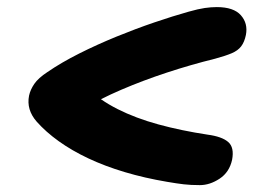

<svg xmlns="http://www.w3.org/2000/svg" viewBox="-20 -611 740 547"><path d="M549.4 -83.6Q523.2 -83.6 503.6 -85.9Q484 -88.2 456 -93Q392 -103.8 335.4 -120.7Q278.8 -137.6 231.7 -159.8Q184.6 -182 147.5 -208.6Q110.4 -235.2 84.4 -264.6Q54.8 -298.6 62.8 -338.6Q66.4 -355.4 77.7 -372Q89 -388.6 115.2 -405.8Q155.2 -433.2 206 -458.7Q256.8 -484.2 311.9 -506.7Q367 -529.2 419.9 -547.2Q472.8 -565.2 517 -577.6Q545.2 -585.6 563.3 -588.2Q581.4 -590.8 597.6 -590.8Q645.8 -590.8 666.3 -567.5Q686.8 -544.2 680.6 -511.6Q676.4 -491.2 667.1 -479Q657.8 -466.8 640.1 -459.3Q622.4 -451.8 593 -443.8Q523.4 -426.6 455.4 -404.2Q387.4 -381.8 326.2 -355.6Q265 -329.4 213.4 -298.6L227.4 -361.2Q263.6 -326.2 315.1 -300.2Q366.6 -274.2 431.4 -256.5Q496.2 -238.8 571.4 -227.4Q612.2 -222 630.1 -206.5Q648 -191 641.2 -155.6Q633.4 -120.2 605.6 -101.9Q577.8 -83.6 549.4 -83.6Z"/></svg>

Font: Shantell Sans Light
Style: Italic
Weight: 300
Italic angle: -11°
Designer: Stephen Nixon, Anya Danilova, Shantell Martin
Foundry: Arrow Type
Version: Version 1.008;[ac192a2d6]